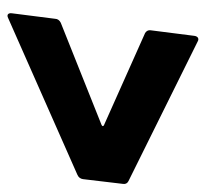

<svg xmlns="http://www.w3.org/2000/svg" viewBox="-38 -524 522 485"><g transform="rotate(90 222.5 -282.0)"><path d="M26 -42 422 -217C429 -220 432 -225 433 -231L445 -332C446 -338 444 -343 438 -346L85 -521C78 -525 72 -521 71 -512L57 -402C56 -396 59 -391 64 -388L297 -284C300 -282 300 -280 296 -278L38 -175C32 -172 28 -167 28 -161L14 -51C13 -42 18 -38 26 -42Z"/></g></svg>

Font: Barlow Semi Condensed
Style: Bold Italic
Weight: 700
Width: 4
Italic angle: -7°
Designer: Jeremy Tribby
Foundry: Tribby Type
Version: Version 1.422;hotconv 1.0.109;makeotfexe 2.5.65596